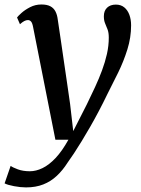

<svg xmlns="http://www.w3.org/2000/svg" viewBox="-62 -586 628 856"><path d="M85.5 -465.5Q82 -484 76.2 -490.2Q70.5 -496.5 62.5 -496.5Q54.5 -496.5 46 -492Q37.5 -487.5 27 -478L14 -508Q18 -514 33.5 -528Q49 -542 72.2 -554Q95.5 -566 122.5 -566Q147.5 -566 162.5 -558Q177.5 -550 185.2 -535Q193 -520 195.5 -499Q202.5 -451.5 209.5 -404.5Q216.5 -357.5 223.2 -310.5Q230 -263.5 237 -216.2Q244 -169 250.5 -122.5L264.5 -1.5L325.5 -121.5Q344.5 -160.5 362 -198.2Q379.5 -236 393 -272.5Q406.5 -309 414.8 -345.5Q423 -382 423 -418.5Q423 -440.5 417.5 -454.8Q412 -469 406.5 -482Q401 -495 401 -513.5Q401 -538 415.5 -551.8Q430 -565.5 454.5 -565.5Q477 -565.5 492 -553.2Q507 -541 514.8 -520Q522.5 -499 522.5 -473Q522.5 -419 506 -366Q489.5 -313 465 -262.8Q440.5 -212.5 416.5 -166Q398.5 -128.5 379 -91.5Q359.5 -54.5 339.8 -20.2Q320 14 301.8 44Q283.5 74 267.5 98.2Q251.5 122.5 239 139.5Q217.5 173.5 191 198.2Q164.5 223 131 236.2Q97.5 249.5 54 249.5Q29.5 249.5 0.5 244Q-28.5 238.5 -41.5 231.5L-14.5 153.5Q-5.5 160.5 17.5 169Q40.5 177.5 71 177.5Q98.5 177.5 127.5 163.5Q156.5 149.5 185.8 118.5Q215 87.5 243 37H185Z"/></svg>

Font: Merriweather 20pt Medium
Style: Italic
Weight: 500
Italic angle: -7.8°
Version: Version 2.101